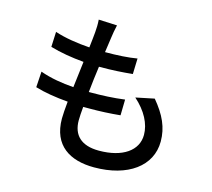

<svg xmlns="http://www.w3.org/2000/svg" viewBox="-116 -930 1231 1115"><g transform="rotate(15 500.0 -372.0)"><path d="M666 -408C735 -347 771 -277 771 -211C771 -117 684 -55 541 -55C434 -55 383 -107 383 -195C383 -216 385 -244 388 -277C400 -277 413 -277 425 -277C489 -277 549 -280 610 -286L612 -381C545 -372 474 -369 410 -369H397C402 -420 409 -475 416 -526H419C499 -526 556 -530 617 -536L620 -630C568 -621 501 -617 428 -617L441 -708C444 -731 448 -754 455 -785L344 -790C346 -762 345 -738 343 -714C341 -688 337 -656 333 -620C260 -625 182 -637 123 -657L119 -566C179 -548 252 -536 322 -530C316 -479 309 -424 303 -373C235 -378 165 -389 101 -412L95 -317C151 -300 220 -289 293 -283C289 -240 286 -205 286 -180C286 -17 395 46 539 46C742 46 875 -51 875 -199C875 -283 843 -352 777 -431Z"/></g></svg>

Font: Noto Sans Japanese Medium
Style: Regular
Weight: 500
Designer: Ryoko NISHIZUKA (kana & ideographs); Paul D. Hunt (Latin, Greek & Cyrillic); Wenlong ZHANG (bopomofo); Sandoll Communica
Foundry: Adobe Systems Incorporated
Version: Version 1.000;PS 1;hotconv 1.0.78;makeotf.lib2.5.61930